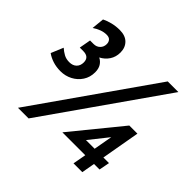

<svg xmlns="http://www.w3.org/2000/svg" viewBox="-174 -897 1079 1079"><g transform="rotate(45 366.0 -357.0)"><path d="M102 0 592.5 -700H677L186.5 0ZM125.5 -314Q92 -314 64 -323Q36 -332 14.5 -347.5L45 -420.5Q62 -405.5 80.8 -395.2Q99.5 -385 124.5 -385Q152 -385 167.8 -400.5Q183.5 -416 183.5 -442Q183.5 -485 135.5 -485H108.5L121 -554H149Q172.5 -554 187.2 -568.8Q202 -583.5 202 -606Q202 -622 193 -632.5Q184 -643 164 -643Q143 -643 122.2 -635.2Q101.5 -627.5 81.5 -614L89 -689Q112 -700.5 139.8 -707.2Q167.5 -714 197.5 -714Q242 -714 266 -690Q290 -666 290 -627Q290 -591.5 272.2 -564.8Q254.5 -538 225 -523Q245 -513 256.5 -494.5Q268 -476 268 -448Q268 -408.5 248.2 -378.2Q228.5 -348 196 -331Q163.5 -314 125.5 -314ZM613.5 0H543.5L558 -79H376L615 -372H679.5L639 -142H683.5L671.5 -79H627.5ZM500.5 -142H569.5L589.5 -254Z"/></g></svg>

Font: Cabin Condensed Medium
Style: Italic
Weight: 500
Width: 3
Italic angle: -10°
Designer: Pablo Impallari
Foundry: Pablo Impallari. http://www.impallari.com Igino Marini. http://www.ikern.com
Version: Version 3.001; ttfautohint (v1.8.3)